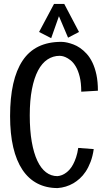

<svg xmlns="http://www.w3.org/2000/svg" viewBox="-20 -933 530 967"><path d="M389.2 -471.2Q389.2 -516.1 381.3 -547.1Q373.5 -578.1 361.6 -598.1Q349.6 -618.2 335.7 -629.2Q321.8 -640.1 309.6 -645.3Q297.4 -650.4 289.3 -651.1Q281.2 -651.9 280.8 -651.9Q247.1 -651.9 219.2 -633.5Q191.4 -615.2 171.6 -577.9Q151.9 -540.5 140.9 -484.1Q129.9 -427.7 129.9 -352.1Q129.9 -276.4 139.9 -219.2Q149.9 -162.1 168 -123.5Q186 -85 211.7 -65.4Q237.3 -45.9 269 -45.9Q293 -47.9 313.5 -63.5Q322.3 -69.8 331.3 -80.1Q340.3 -90.3 348.4 -105.5Q356.4 -120.6 363.3 -140.9Q370.1 -161.1 374 -188L452.1 -182.1Q446.8 -145.5 436 -117.4Q425.3 -89.4 411.4 -68.6Q397.5 -47.9 381.6 -33.7Q365.7 -19.5 350.1 -10.3Q313 11.2 270 14.2Q212.9 14.2 168.2 -9Q123.5 -32.2 93 -77.9Q62.5 -123.5 46.6 -191.4Q30.8 -259.3 30.8 -348.1Q30.8 -533.2 93.8 -627.7Q156.7 -722.2 288.1 -722.2Q289.6 -722.2 298.1 -721.7Q306.6 -721.2 319.8 -718.3Q333 -715.3 349.6 -709.2Q366.2 -703.1 383.3 -691.4Q400.4 -679.7 416.5 -662.1Q432.6 -644.5 445.3 -618.4Q458 -592.3 465.6 -557.1Q473.1 -522 473.1 -476.1ZM322.8 -743.2 262.7 -884.8H288.6L237.8 -740.7L176.8 -772L252 -913.1H303.7L377.9 -772Z"/></svg>

Font: Englebert
Style: Regular
Weight: 400
Designer: Astigmatic (AOETI)
Foundry: Astigmatic (AOETI)
Version: Version 1.000